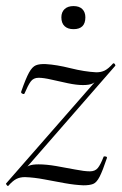

<svg xmlns="http://www.w3.org/2000/svg" viewBox="-26 -605 400 632"><path d="M1 7Q-1 8 -4 4Q-7 0 -6 -1L308 -360L302 -349Q289 -335 278.5 -330Q268 -325 247 -325Q226 -325 197.5 -331Q169 -337 143 -343Q117 -349 101 -349Q84 -349 75 -336.5Q66 -324 55 -298Q54 -294 48 -296.5Q42 -299 44 -304Q59 -347 69.5 -366Q80 -385 92 -390Q104 -395 125 -394Q160 -392 206 -380.5Q252 -369 291 -367Q307 -367 319 -373Q331 -379 346 -396Q349 -398 352 -394Q355 -390 353 -388L40 -29L46 -41Q59 -55 69.5 -59.5Q80 -64 101 -64Q126 -64 158.5 -58.5Q191 -53 221.5 -47Q252 -41 270 -41Q287 -41 296 -52Q305 -63 315 -89Q316 -91 321.5 -90Q327 -89 326 -85Q312 -43 302 -23.5Q292 -4 280.5 0.5Q269 5 249 5Q221 4 187.5 -2Q154 -8 120 -14.5Q86 -21 56 -22Q40 -22 28 -16Q16 -10 1 7ZM216 -509Q197 -509 186.5 -519Q176 -529 176 -548Q176 -565 186.5 -575Q197 -585 216 -585Q235 -585 245 -575Q255 -565 255 -548Q255 -509 216 -509Z"/></svg>

Font: Cormorant Garamond Light Light
Style: Italic
Weight: 300
Italic angle: -10°
Version: Version 4.001